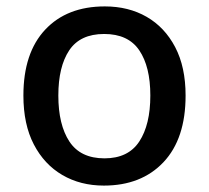

<svg xmlns="http://www.w3.org/2000/svg" viewBox="-20 -569 651 599"><path d="M559 -271Q559 -136 490 -63Q421 10 304 10Q231 10 174.5 -23Q118 -56 85.5 -118.5Q53 -181 53 -271Q53 -404 121 -476.5Q189 -549 307 -549Q381 -549 437.5 -516.5Q494 -484 526.5 -422Q559 -360 559 -271ZM162 -271Q162 -180 196.5 -127.5Q231 -75 306 -75Q380 -75 414.5 -127.5Q449 -180 449 -271Q449 -361 414.5 -412Q380 -463 305 -463Q230 -463 196 -412Q162 -361 162 -271Z"/></svg>

Font: Noto Sans Meetei Mayek Medium
Style: Regular
Weight: 500
Designer: Monotype Design Team and Neelakash Kshetrimayum
Foundry: Monotype Imaging Inc.
Version: Version 2.002; ttfautohint (v1.8.4.7-5d5b)